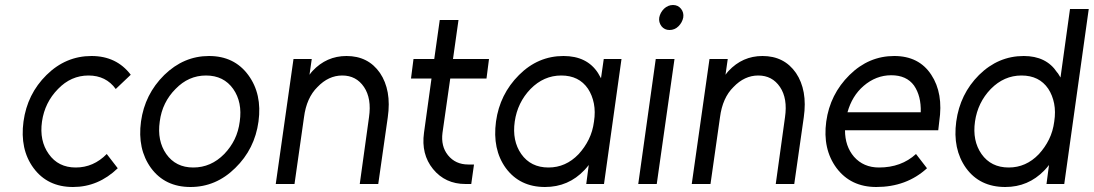

<svg xmlns="http://www.w3.org/2000/svg" viewBox="-20 -736 4375 768"><path d="M346 -512Q243 -512 166 -436Q89 -360 74 -250Q59 -139 114 -64Q170 12 272 12Q373 12 451 -63L407 -120Q354 -66 283 -66Q213 -66 175 -120Q137 -173 148 -250Q159 -326 212 -380Q264 -434 334 -434Q404 -434 443 -380L503 -437Q446 -512 346 -512Z M804 -434Q875 -434 913 -380Q950 -327 939 -250Q934 -211 918.5 -179Q903 -147 877 -120Q824 -66 753 -66Q683 -66 645 -120Q608 -173 619 -250Q624 -289 640 -321.5Q656 -354 682 -380Q734 -434 804 -434ZM816 -512Q715 -512 637 -436Q559 -359 544 -250Q529 -140 584 -64Q640 12 742 12Q844 12 921 -64Q999 -140 1014 -250Q1029 -360 973 -436Q917 -512 816 -512Z M1493 0 1531 -266Q1539 -321 1531 -365.5Q1523 -410 1500 -444Q1453 -512 1366 -512Q1286 -512 1230 -452Q1227 -449 1224 -445Q1221 -441 1218 -437L1227 -500H1154L1083 0H1158L1196 -267Q1206 -345 1250 -388Q1294 -434 1349 -434Q1405 -434 1436 -388Q1467 -342 1456 -267L1419 0Z M1739 -656 1717 -500H1634L1624 -422H1706L1676 -205Q1664 -119 1712 -60Q1761 0 1842 0H1865L1876 -78H1853Q1802 -78 1772 -115Q1743 -151 1750 -205L1781 -422H1926L1936 -500H1792L1814 -656Z M2395 -500 2384 -423Q2381 -428 2378 -433.5Q2375 -439 2372 -444Q2328 -512 2234 -512Q2132 -512 2056 -436Q1979 -359 1964 -250Q1949 -139 2003 -64Q2059 12 2160 12Q2254 12 2318 -56Q2322 -60 2326.5 -65.5Q2331 -71 2335 -76L2325 0H2396L2466 -500ZM2225 -434Q2296 -434 2332 -381Q2349 -355 2355.5 -322Q2362 -289 2356 -250Q2351 -211 2335 -178.5Q2319 -146 2294 -119Q2243 -66 2174 -66Q2103 -66 2065 -120Q2028 -173 2039 -250Q2050 -326 2102 -380Q2155 -434 2225 -434Z M2533 0H2607L2678 -500H2603ZM2713 -666Q2716 -686 2704 -701Q2692 -716 2672 -716Q2652 -716 2636 -701Q2621 -686 2617 -666Q2614 -647 2626 -631Q2638 -616 2658 -616Q2679 -616 2694 -631Q2709 -646 2713 -666Z M3157 0 3195 -266Q3203 -321 3195 -365.5Q3187 -410 3164 -444Q3117 -512 3030 -512Q2950 -512 2894 -452Q2891 -449 2888 -445Q2885 -441 2882 -437L2891 -500H2818L2747 0H2822L2860 -267Q2870 -345 2914 -388Q2958 -434 3013 -434Q3069 -434 3100 -388Q3131 -342 3120 -267L3083 0Z M3733 -215 3737 -250Q3754 -363 3705 -437Q3656 -512 3557 -512Q3455 -512 3378 -436Q3300 -359 3285 -250Q3270 -140 3326 -64Q3383 12 3485 12Q3606 12 3688 -63L3644 -120Q3585 -66 3496 -66Q3434 -66 3396 -109Q3378 -130 3369 -156.5Q3360 -183 3360 -215ZM3545 -435Q3606 -435 3636 -394Q3665 -352 3663 -287H3370Q3388 -352 3434 -392Q3484 -435 3545 -435Z M4066 -434Q3996 -434 3943 -380Q3891 -326 3880 -250Q3869 -173 3906 -120Q3944 -66 4015 -66Q4084 -66 4135 -119Q4160 -146 4176 -178.5Q4192 -211 4197 -250Q4203 -289 4196.5 -322Q4190 -355 4173 -381Q4137 -434 4066 -434ZM4075 -512Q4165 -512 4208 -447Q4212 -443 4215 -437.5Q4218 -432 4222 -426L4260 -700H4335L4237 0H4166L4176 -76Q4172 -71 4167 -65Q4162 -59 4157 -54Q4093 12 4001 12Q3899 12 3844 -64Q3790 -140 3805 -250Q3820 -360 3896 -436Q3973 -512 4075 -512Z"/></svg>

Font: Unageo
Style: Regular-Italic
Weight: 400
Designer: Richard Sepsi
Foundry: Richard Sepsi
Version: Version 2.000